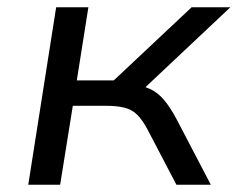

<svg xmlns="http://www.w3.org/2000/svg" viewBox="-20 -510 656 530"><path d="M58 0 135 -490H224L192 -288H294L509 -490H616L362 -251L342 -277Q373 -274 394 -264.5Q415 -255 432.5 -234.5Q450 -214 469 -178L562 0H467L387 -153Q373 -179 359 -193Q345 -207 324.5 -212.5Q304 -218 271 -218H181L146 0Z"/></svg>

Font: Nunito Sans 10pt SemiExpanded
Style: Italic
Weight: 400
Width: 6
Italic angle: -9°
Designer: Vernon Adams
Foundry: Vernon Adams
Version: Version 3.101;gftools[0.9.27]